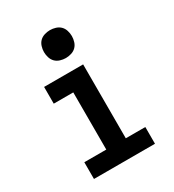

<svg xmlns="http://www.w3.org/2000/svg" viewBox="-181 -852 863 954"><g transform="rotate(-30 250.0 -375.0)"><path d="M75 0V-96H201V-424H89V-520H313V-96H425V0ZM255 -590Q239 -590 223 -595Q207 -600 196 -611Q185 -622 180 -638Q175 -654 175 -670Q175 -686 180 -702Q185 -718 196 -729Q207 -740 223 -745Q239 -750 255 -750Q271 -750 287 -745Q303 -740 314 -729Q325 -718 330 -702Q335 -686 335 -670Q335 -654 330 -638Q325 -622 314 -611Q303 -600 287 -595Q271 -590 255 -590Z"/></g></svg>

Font: Iosevka
Style: Bold
Weight: 700
Monospace: yes
Designer: Belleve Invis
Foundry: Belleve Invis
Version: Version 32.5.0; ttfautohint (v1.8.4)